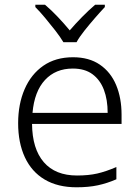

<svg xmlns="http://www.w3.org/2000/svg" viewBox="-20 -785 592 815"><path d="M290 -542Q358 -542 404 -510.5Q450 -479 473 -424Q496 -369 496 -298V-259H116Q117 -153 166 -96.5Q215 -40 307 -40Q356 -40 393 -48.5Q430 -57 474 -76V-24Q435 -7 395.5 1.5Q356 10 305 10Q225 10 169.5 -23Q114 -56 85.5 -117.5Q57 -179 57 -262Q57 -343 84.5 -406.5Q112 -470 164 -506Q216 -542 290 -542ZM289 -494Q216 -494 171 -445.5Q126 -397 118 -306H437Q437 -362 421 -404Q405 -446 372.5 -470Q340 -494 289 -494ZM249 -606Q236 -628 215 -655Q194 -682 171.5 -709Q149 -736 130 -755V-765H171Q198 -742 225.5 -713Q253 -684 276 -656Q300 -684 328.5 -713Q357 -742 384 -765H425V-755Q407 -736 383.5 -709Q360 -682 338.5 -655Q317 -628 305 -606Z"/></svg>

Font: Noto Sans Devanagari Light
Style: Regular
Weight: 300
Version: Version 2.003